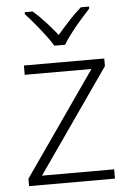

<svg xmlns="http://www.w3.org/2000/svg" viewBox="-54 -804 569 845"><g transform="rotate(-5 230.5 -382.0)"><path d="M419.4 0H40V-32.7L358.4 -489.7H63.5V-530.8H418.5V-497.1L100.6 -41H419.4ZM204.6 -606Q192.4 -627 171.6 -654.3Q150.9 -681.6 128.4 -708.5Q106 -735.4 87.4 -755.4V-764.2H123Q150.4 -740.2 178.2 -709.7Q206.1 -679.2 228 -651.4Q251.5 -679.2 279.8 -709.7Q308.1 -740.2 335.4 -764.2H371.6V-755.4Q353 -735.4 329.6 -708.5Q306.2 -681.6 285.2 -654.3Q264.2 -627 252 -606Z"/></g></svg>

Font: Open Sans Light
Style: Regular
Weight: 300
Designer: Monotype Design Team
Foundry: Monotype Imaging Inc.
Version: Version 3.000; ttfautohint (v1.8.4)